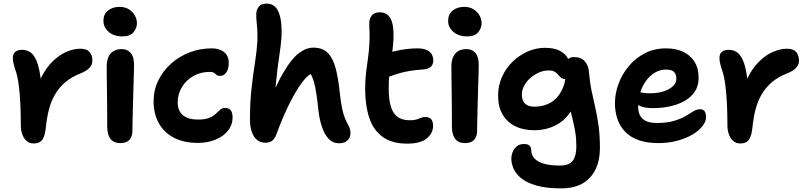

<svg xmlns="http://www.w3.org/2000/svg" viewBox="-20 -780 4457 1060"><path d="M165 12Q144 12 128.5 -0.5Q113 -13 104 -36Q95 -59 95 -88Q95 -155 92 -213Q89 -271 82.5 -317.5Q76 -364 64 -397Q56 -422 53.5 -435Q51 -448 51 -461Q51 -481 63.5 -493Q76 -505 103 -505Q128 -505 147.5 -491.5Q167 -478 181 -446Q195 -414 203 -357Q204 -352 204 -346Q205 -347 206 -349Q233 -404 269.5 -440Q306 -476 346 -493.5Q386 -511 424 -511Q459 -511 474.5 -493Q490 -475 490 -445Q490 -424 476 -407.5Q462 -391 430 -377Q377 -357 341.5 -327Q306 -297 283.5 -258Q261 -219 249.5 -173Q238 -127 233 -75Q229 -40 220.5 -21Q212 -2 198.5 5Q185 12 165 12Z M644 10Q619 10 603 -1Q587 -12 579.5 -33Q572 -54 572 -80Q572 -149 571.5 -197Q571 -245 570.5 -280.5Q570 -316 569.5 -347Q569 -378 569 -413Q569 -440 577 -461.5Q585 -483 604 -496Q623 -509 652 -509Q682 -509 700.5 -489Q719 -469 720 -427Q720 -406 719 -369.5Q718 -333 716.5 -288Q715 -243 714 -198.5Q713 -154 712 -116Q711 -78 711 -56Q711 -27 695 -8.5Q679 10 644 10ZM656 -579Q609 -579 580 -604Q551 -629 551 -665Q551 -701 576 -721.5Q601 -742 640 -742Q671 -742 692.5 -728Q714 -714 725 -693.5Q736 -673 736 -651Q736 -626 717.5 -602.5Q699 -579 656 -579Z M1072 9Q994 9 939.5 -20Q885 -49 856.5 -100.5Q828 -152 828 -220Q828 -282 853.5 -335Q879 -388 923.5 -428Q968 -468 1026 -490.5Q1084 -513 1149 -513Q1176 -513 1197.5 -504Q1219 -495 1231 -477.5Q1243 -460 1243 -432Q1243 -402 1230 -381.5Q1217 -361 1194 -361Q1181 -361 1175 -367L1162 -378Q1155 -383 1137 -383Q1087 -383 1047 -360Q1007 -337 984 -298.5Q961 -260 961 -214Q961 -186 972.5 -165Q984 -144 1008.5 -132Q1033 -120 1073 -120Q1113 -120 1135.5 -129.5Q1158 -139 1171 -151.5Q1184 -164 1195 -174Q1206 -184 1223 -184Q1244 -184 1254 -171Q1264 -158 1264 -132Q1264 -91 1239.5 -59.5Q1215 -28 1171 -9.5Q1127 9 1072 9Z M1444 8Q1419 8 1400 -7Q1381 -22 1370.5 -51Q1360 -80 1360 -119Q1360 -217 1369 -295Q1378 -373 1388 -436.5Q1398 -500 1401 -553Q1402 -589 1400.5 -615Q1399 -641 1396.5 -662.5Q1394 -684 1395 -706Q1396 -727 1409 -743.5Q1422 -760 1452 -760Q1480 -760 1499 -742.5Q1518 -725 1527.5 -683.5Q1537 -642 1534 -572Q1530 -523 1521 -465Q1512 -407 1505 -335Q1503 -315 1501 -295Q1526 -350 1551 -390Q1590 -456 1630 -486.5Q1670 -517 1710 -517Q1762 -517 1790.5 -487Q1819 -457 1833.5 -401.5Q1848 -346 1856 -267Q1862 -211 1869.5 -177.5Q1877 -144 1885.5 -124.5Q1894 -105 1903 -89Q1908 -80 1911.5 -69Q1915 -58 1915 -47Q1915 -21 1898.5 -5Q1882 11 1853 11Q1818 11 1795 -13Q1772 -37 1758 -78Q1744 -119 1738 -170Q1732 -229 1726 -266.5Q1720 -304 1713 -328Q1706 -352 1696 -371Q1678 -365 1647 -324Q1616 -283 1579 -210Q1542 -137 1505 -36Q1494 -10 1480 -1Q1466 8 1444 8Z M2228 13Q2143 13 2092 -24.5Q2041 -62 2018.5 -130Q1996 -198 1996 -288Q1996 -339 2001 -380Q2006 -421 2011.5 -458Q2017 -495 2019 -536Q2022 -579 2020 -606.5Q2018 -634 2019 -658Q2020 -679 2033.5 -695.5Q2047 -712 2076 -712Q2118 -712 2137 -676Q2156 -640 2152 -558Q2150 -525 2146 -496Q2146 -495 2146 -494Q2153 -496 2161 -498Q2191 -505 2222.5 -509Q2254 -513 2283 -513Q2315 -513 2334.5 -504.5Q2354 -496 2363 -481Q2372 -466 2372 -446Q2372 -423 2358 -411Q2344 -399 2320 -397Q2276 -394 2242.5 -388.5Q2209 -383 2179 -374Q2155 -367 2128 -356Q2126 -327 2126 -293Q2126 -227 2139 -188Q2152 -149 2178 -132.5Q2204 -116 2242 -116Q2266 -116 2280 -120.5Q2294 -125 2304.5 -129.5Q2315 -134 2329 -134Q2349 -134 2360 -122Q2371 -110 2371 -85Q2371 -45 2336.5 -16Q2302 13 2228 13Z M2547 10Q2522 10 2506 -1Q2490 -12 2482.5 -33Q2475 -54 2475 -80Q2475 -149 2474.5 -197Q2474 -245 2473.5 -280.5Q2473 -316 2472.5 -347Q2472 -378 2472 -413Q2472 -440 2480 -461.5Q2488 -483 2507 -496Q2526 -509 2555 -509Q2585 -509 2603.5 -489Q2622 -469 2623 -427Q2623 -406 2622 -369.5Q2621 -333 2619.5 -288Q2618 -243 2617 -198.5Q2616 -154 2615 -116Q2614 -78 2614 -56Q2614 -27 2598 -8.5Q2582 10 2547 10ZM2559 -579Q2512 -579 2483 -604Q2454 -629 2454 -665Q2454 -701 2479 -721.5Q2504 -742 2543 -742Q2574 -742 2595.5 -728Q2617 -714 2628 -693.5Q2639 -673 2639 -651Q2639 -626 2620.5 -602.5Q2602 -579 2559 -579Z M3080 260Q2996 260 2942 244.5Q2888 229 2857.5 204Q2827 179 2815 150.5Q2803 122 2803 97Q2803 63 2822 39Q2841 15 2872 15Q2895 15 2904 24.5Q2913 34 2913 51Q2913 75 2930 94Q2947 113 2982 123.5Q3017 134 3071 134Q3123 134 3142.5 107Q3162 80 3162 29Q3162 -15 3156 -50.5Q3150 -86 3142 -118Q3136 -141 3131 -164Q3130 -163 3129 -162Q3105 -125 3072.5 -103Q3040 -81 3003.5 -71Q2967 -61 2931 -61Q2869 -61 2824 -83.5Q2779 -106 2754.5 -148.5Q2730 -191 2730 -252Q2730 -307 2751 -354.5Q2772 -402 2808.5 -438Q2845 -474 2891.5 -495Q2938 -516 2989 -516Q3042 -516 3074 -498Q3104 -481 3117 -454Q3127 -465 3148 -465Q3189 -465 3209 -441Q3229 -417 3231 -387Q3236 -327 3246 -279Q3256 -231 3266.5 -185.5Q3277 -140 3284.5 -87Q3292 -34 3292 37Q3292 141 3237 200.5Q3182 260 3080 260ZM3101 -344Q3101 -344 3100 -344Q3086 -344 3077.5 -351Q3069 -358 3061.5 -367.5Q3054 -377 3042 -384Q3030 -391 3009 -391Q2981 -391 2955 -379.5Q2929 -368 2907.5 -349Q2886 -330 2873.5 -306.5Q2861 -283 2861 -258Q2861 -226 2878 -208.5Q2895 -191 2931 -191Q2982 -191 3021.5 -214.5Q3061 -238 3084 -287Q3096 -312 3101 -344Z M3615 10Q3552 10 3506.5 -6Q3461 -22 3432 -52Q3403 -82 3389 -122Q3375 -162 3375 -210Q3375 -263 3394.5 -316.5Q3414 -370 3451 -414.5Q3488 -459 3540 -486Q3592 -513 3657 -513Q3710 -513 3750.5 -494.5Q3791 -476 3814 -439.5Q3837 -403 3837 -349Q3837 -307 3817 -276Q3797 -245 3762.5 -224.5Q3728 -204 3682 -193.5Q3636 -183 3584 -183Q3531 -183 3503 -200Q3503 -196 3503 -193Q3503 -165 3512.5 -144.5Q3522 -124 3545 -112.5Q3568 -101 3606 -101Q3662 -101 3700.5 -112.5Q3739 -124 3764.5 -139Q3790 -154 3808.5 -165.5Q3827 -177 3844 -177Q3862 -177 3870 -166Q3878 -155 3878 -133Q3878 -109 3858 -83.5Q3838 -58 3802.5 -37Q3767 -16 3719 -3Q3671 10 3615 10ZM3515 -270Q3521 -269 3528 -268Q3543 -265 3571 -265Q3609 -265 3641.5 -275Q3674 -285 3694 -303Q3714 -321 3714 -344Q3714 -370 3701 -383Q3688 -396 3657 -396Q3624 -396 3595.5 -379Q3567 -362 3547 -334Q3526 -306 3515 -270Z M4066 12Q4045 12 4029.5 -0.5Q4014 -13 4005 -36Q3996 -59 3996 -88Q3996 -155 3993 -213Q3990 -271 3983.5 -317.5Q3977 -364 3965 -397Q3957 -422 3954.5 -435Q3952 -448 3952 -461Q3952 -481 3964.5 -493Q3977 -505 4004 -505Q4029 -505 4048.5 -491.5Q4068 -478 4082 -446Q4096 -414 4104 -357Q4105 -352 4105 -346Q4106 -347 4107 -349Q4134 -404 4170.5 -440Q4207 -476 4247 -493.5Q4287 -511 4325 -511Q4360 -511 4375.5 -493Q4391 -475 4391 -445Q4391 -424 4377 -407.5Q4363 -391 4331 -377Q4278 -357 4242.5 -327Q4207 -297 4184.5 -258Q4162 -219 4150.5 -173Q4139 -127 4134 -75Q4130 -40 4121.5 -21Q4113 -2 4099.5 5Q4086 12 4066 12Z"/></svg>

Font: Shantell Sans Light SemiBold
Style: Regular
Weight: 600
Version: Version 1.008;[ac192a2d6]